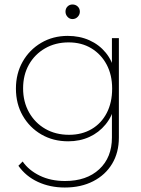

<svg xmlns="http://www.w3.org/2000/svg" viewBox="-20 -630 629 856"><path d="M269 206Q203 206 149 181Q95 156 62 109L81 90Q108 129 157 153Q206 177 270 177Q366 177 422.5 124.5Q479 72 479 -17V-134L488 -242L479 -347V-460H510V-17Q510 50 480 100Q450 150 395.5 178Q341 206 269 206ZM284 0Q217 0 164.5 -30.5Q112 -61 81.5 -114Q51 -167 51 -235Q51 -302 81 -355Q111 -408 163.5 -439Q216 -470 282 -470Q335 -470 378.5 -450.5Q422 -431 451.5 -395Q481 -359 492 -309V-160Q480 -111 450.5 -75Q421 -39 378.5 -19.5Q336 0 284 0ZM288 -29Q345 -29 388.5 -54.5Q432 -80 456 -126.5Q480 -173 480 -235Q480 -296 455.5 -342Q431 -388 387.5 -414.5Q344 -441 286 -441Q227 -441 181 -414.5Q135 -388 109 -342Q83 -296 83 -236Q83 -176 109.5 -129Q136 -82 182 -55.5Q228 -29 288 -29ZM303 -545Q290 -545 281 -555Q272 -565 272 -578Q272 -592 281 -601Q290 -610 303 -610Q317 -610 326.5 -601Q336 -592 336 -578Q336 -565 326.5 -555Q317 -545 303 -545Z"/></svg>

Font: Outfit Thin Thin
Style: Regular
Weight: 250
Version: Version 1.100;gftools[0.9.27]